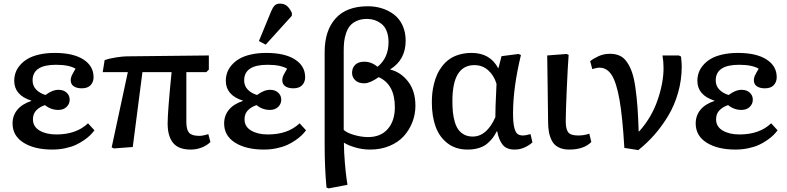

<svg xmlns="http://www.w3.org/2000/svg" viewBox="-20 -817 4375 1067"><path d="M271 14.2Q171.4 14.2 110.6 -24.2Q49.8 -62.5 49.8 -130.9Q49.8 -174.3 75.9 -206.5Q102.1 -238.8 153.8 -255.9V-257.8Q59.1 -288.1 59.1 -368.2Q59.1 -391.1 66.4 -412.6Q73.7 -434.1 90.8 -454.3Q107.9 -474.6 133.3 -489.7Q158.7 -504.9 197.5 -513.9Q236.3 -522.9 284.2 -522.9Q386.7 -522.9 443.4 -486.6Q500 -450.2 500 -388.2Q500 -361.3 483.6 -343.8Q467.3 -326.2 434.1 -326.2Q406.2 -326.2 389.6 -337.6Q373 -349.1 373 -371.1Q373 -375.5 373.5 -379.6Q374 -383.8 375.7 -388.7Q377.4 -393.6 378.7 -396.7Q379.9 -399.9 383.3 -406Q386.7 -412.1 387.9 -414.6Q389.2 -417 393.8 -424.8Q398.4 -432.6 399.9 -435.1Q363.8 -457 291 -457Q161.1 -457 161.1 -370.1Q161.1 -340.3 180.7 -319.6Q200.2 -298.8 232.9 -289.1Q271 -317.9 305.2 -317.9Q333 -317.9 350.1 -302.2Q367.2 -286.6 367.2 -263.2Q367.2 -239.3 349.9 -222.7Q332.5 -206.1 304.2 -206.1Q262.7 -206.1 230 -232.9Q202.1 -224.1 182.6 -204.8Q163.1 -185.5 163.1 -153.8Q163.1 -113.3 199.7 -91.6Q236.3 -69.8 293 -69.8Q404.3 -69.8 469.2 -131.8L504.9 -92.8Q494.6 -79.1 481.7 -66.2Q468.8 -53.2 447 -38.1Q425.3 -22.9 400.9 -11.7Q376.5 -0.5 342.3 6.8Q308.1 14.2 271 14.2Z M1039.6 14.2Q972.2 14.2 941.9 -22.9Q911.6 -60.1 911.6 -130.9Q911.6 -196.3 933.6 -416H771.5L717.8 0L612.8 7.8L600.6 2L690.4 -416H550.8L561.5 -482.9Q589.4 -492.7 627 -498.3Q664.6 -503.9 685.5 -503.9L1140.6 -508.8V-430.2L1126.5 -416H1015.6V-138.2Q1015.6 -96.7 1030.8 -79.3Q1045.9 -62 1087.4 -62Q1107.9 -62 1137.7 -71.8L1149.4 -27.8Q1130.9 -9.3 1102.1 2.4Q1073.2 14.2 1039.6 14.2Z M1456.5 -568.8 1418.9 -588.9 1486.8 -753.9Q1496.1 -776.4 1506.6 -786.6Q1517.1 -796.9 1535.6 -796.9Q1560.5 -796.9 1575.9 -783Q1591.3 -769 1602.5 -744.1L1601.6 -729ZM1446.8 14.2Q1347.2 14.2 1286.4 -24.2Q1225.6 -62.5 1225.6 -130.9Q1225.6 -174.3 1251.7 -206.5Q1277.8 -238.8 1329.6 -255.9V-257.8Q1234.9 -288.1 1234.9 -368.2Q1234.9 -391.1 1242.2 -412.6Q1249.5 -434.1 1266.6 -454.3Q1283.7 -474.6 1309.1 -489.7Q1334.5 -504.9 1373.3 -513.9Q1412.1 -522.9 1460 -522.9Q1562.5 -522.9 1619.1 -486.6Q1675.8 -450.2 1675.8 -388.2Q1675.8 -361.3 1659.4 -343.8Q1643.1 -326.2 1609.9 -326.2Q1582 -326.2 1565.4 -337.6Q1548.8 -349.1 1548.8 -371.1Q1548.8 -375.5 1549.3 -379.6Q1549.8 -383.8 1551.5 -388.7Q1553.2 -393.6 1554.4 -396.7Q1555.7 -399.9 1559.1 -406Q1562.5 -412.1 1563.7 -414.6Q1564.9 -417 1569.6 -424.8Q1574.2 -432.6 1575.7 -435.1Q1539.6 -457 1466.8 -457Q1336.9 -457 1336.9 -370.1Q1336.9 -340.3 1356.4 -319.6Q1376 -298.8 1408.7 -289.1Q1446.8 -317.9 1481 -317.9Q1508.8 -317.9 1525.9 -302.2Q1543 -286.6 1543 -263.2Q1543 -239.3 1525.6 -222.7Q1508.3 -206.1 1480 -206.1Q1438.5 -206.1 1405.8 -232.9Q1377.9 -224.1 1358.4 -204.8Q1338.9 -185.5 1338.9 -153.8Q1338.9 -113.3 1375.5 -91.6Q1412.1 -69.8 1468.8 -69.8Q1580.1 -69.8 1645 -131.8L1680.7 -92.8Q1670.4 -79.1 1657.5 -66.2Q1644.5 -53.2 1622.8 -38.1Q1601.1 -22.9 1576.7 -11.7Q1552.2 -0.5 1518.1 6.8Q1483.9 14.2 1446.8 14.2Z M1806.2 230 1794.4 225.1Q1784.2 113.3 1784.2 -8.8V-527.8Q1784.2 -647 1845 -714.6Q1905.8 -782.2 2024.4 -782.2Q2065.9 -782.2 2103 -770.5Q2140.1 -758.8 2169.9 -736.1Q2199.7 -713.4 2217 -676Q2234.4 -638.7 2234.4 -590.8Q2234.4 -485.4 2149.4 -432.1V-430.2Q2207.5 -416 2248 -363.8Q2288.6 -311.5 2288.6 -229Q2288.6 -181.6 2271.7 -138.2Q2254.9 -94.7 2224.1 -60.5Q2193.4 -26.4 2144.8 -6.1Q2096.2 14.2 2037.6 14.2Q1994.1 14.2 1954.3 2.4Q1914.6 -9.3 1893.6 -22.9H1891.1Q1891.6 28.8 1896.5 86.9Q1901.4 145 1906.2 177.7L1911.1 210ZM2025.4 -55.2Q2095.7 -55.2 2135 -100.3Q2174.3 -145.5 2174.3 -221.2Q2174.3 -348.1 2084.5 -388.2Q2035.6 -354 2004.4 -354Q1971.7 -354 1954.1 -371.1Q1936.5 -388.2 1936.5 -412.1Q1936.5 -439.9 1954.1 -457Q1971.7 -474.1 2004.4 -474.1Q2044.4 -474.1 2078.1 -445.8Q2139.2 -495.1 2139.2 -583Q2139.2 -619.1 2128.2 -645.5Q2117.2 -671.9 2098.6 -685.5Q2080.1 -699.2 2060.8 -705.6Q2041.5 -711.9 2020.5 -711.9Q1987.8 -711.9 1963.4 -701.2Q1939 -690.4 1925.3 -673.8Q1911.6 -657.2 1903.3 -632.6Q1895 -607.9 1892.6 -585.4Q1890.1 -563 1890.1 -535.2V-95.2Q1908.2 -78.1 1948.7 -66.7Q1989.3 -55.2 2025.4 -55.2Z M2578.1 14.2Q2512.2 14.2 2466.8 -21Q2421.4 -56.2 2400.6 -114Q2379.9 -171.9 2379.9 -248Q2379.9 -273.4 2382.3 -298.1Q2384.8 -322.8 2391.6 -350.6Q2398.4 -378.4 2409.2 -402.6Q2419.9 -426.8 2437.3 -449.2Q2454.6 -471.7 2477.1 -487.8Q2499.5 -503.9 2531.2 -513.4Q2563 -522.9 2601.1 -522.9Q2704.1 -522.9 2749 -437L2752 -445.8L2767.1 -504.9L2861.8 -517.1L2875 -511.2Q2831.1 -329.6 2831.1 -187Q2831.1 -136.2 2837.9 -108.6Q2844.7 -81.1 2856.2 -72.5Q2867.7 -64 2887.2 -64Q2899.9 -64 2928.2 -71.8L2939 -25.9Q2922.4 -10.3 2896.2 2Q2870.1 14.2 2839.8 14.2Q2795.4 14.2 2773.9 -12Q2752.4 -38.1 2743.2 -86.9H2740.2Q2730 -66.4 2718.8 -51.3Q2707.5 -36.1 2688.7 -19.8Q2669.9 -3.4 2641.8 5.4Q2613.8 14.2 2578.1 14.2ZM2606.9 -58.1Q2685.1 -58.1 2732.9 -166Q2731.9 -199.2 2739.3 -351.1Q2725.6 -397 2693.6 -426Q2661.6 -455.1 2616.2 -455.1Q2494.1 -455.1 2494.1 -255.9Q2494.1 -221.7 2496.8 -194.3Q2499.5 -167 2507.1 -140.6Q2514.6 -114.3 2527.1 -96.9Q2539.6 -79.6 2559.8 -68.8Q2580.1 -58.1 2606.9 -58.1Z M3144 14.2Q3108.4 14.2 3084 1.7Q3059.6 -10.7 3047.6 -33.7Q3035.6 -56.6 3030.8 -82Q3025.9 -107.4 3025.9 -141.1Q3025.9 -176.8 3023.4 -338.6Q3021 -500.5 3021 -508.8L3128.9 -517.1L3140.1 -512.2Q3135.3 -450.2 3129.6 -320.6Q3124 -190.9 3124 -143.1Q3124 -99.6 3137.7 -81.8Q3151.4 -64 3192.9 -64Q3226.6 -64 3254.9 -74.2L3266.1 -27.8Q3224.1 14.2 3144 14.2Z M3527.3 17.1 3449.7 4.9Q3439.9 -164.1 3423.1 -260.7Q3406.2 -357.4 3379.9 -399.2Q3353.5 -440.9 3311.5 -440.9Q3295.9 -440.9 3271.5 -433.1L3259.8 -477.1Q3278.3 -492.2 3306.9 -505.1Q3335.4 -518.1 3369.6 -518.1Q3400.9 -518.1 3424.1 -507.3Q3447.3 -496.6 3464.4 -471.7Q3481.4 -446.8 3492.7 -414.1Q3503.9 -381.3 3511.2 -329.6Q3518.6 -277.8 3522.7 -221.2Q3526.9 -164.6 3529.3 -85L3534.7 -89.8Q3601.1 -164.6 3634.3 -260.5Q3667.5 -356.4 3667.5 -439Q3667.5 -475.6 3661.6 -508.8H3752.4L3764.6 -502.9Q3768.6 -466.8 3768.6 -448.2Q3768.6 -373 3748.3 -301.8Q3728 -230.5 3692.6 -172.1Q3657.2 -113.8 3616.2 -67.4Q3575.2 -21 3527.3 17.1Z M4067.4 14.2Q3967.8 14.2 3907 -24.2Q3846.2 -62.5 3846.2 -130.9Q3846.2 -174.3 3872.3 -206.5Q3898.4 -238.8 3950.2 -255.9V-257.8Q3855.5 -288.1 3855.5 -368.2Q3855.5 -391.1 3862.8 -412.6Q3870.1 -434.1 3887.2 -454.3Q3904.3 -474.6 3929.7 -489.7Q3955.1 -504.9 3993.9 -513.9Q4032.7 -522.9 4080.6 -522.9Q4183.1 -522.9 4239.7 -486.6Q4296.4 -450.2 4296.4 -388.2Q4296.4 -361.3 4280 -343.8Q4263.7 -326.2 4230.5 -326.2Q4202.6 -326.2 4186 -337.6Q4169.4 -349.1 4169.4 -371.1Q4169.4 -375.5 4169.9 -379.6Q4170.4 -383.8 4172.1 -388.7Q4173.8 -393.6 4175 -396.7Q4176.3 -399.9 4179.7 -406Q4183.1 -412.1 4184.3 -414.6Q4185.5 -417 4190.2 -424.8Q4194.8 -432.6 4196.3 -435.1Q4160.2 -457 4087.4 -457Q3957.5 -457 3957.5 -370.1Q3957.5 -340.3 3977.1 -319.6Q3996.6 -298.8 4029.3 -289.1Q4067.4 -317.9 4101.6 -317.9Q4129.4 -317.9 4146.5 -302.2Q4163.6 -286.6 4163.6 -263.2Q4163.6 -239.3 4146.2 -222.7Q4128.9 -206.1 4100.6 -206.1Q4059.1 -206.1 4026.4 -232.9Q3998.5 -224.1 3979 -204.8Q3959.5 -185.5 3959.5 -153.8Q3959.5 -113.3 3996.1 -91.6Q4032.7 -69.8 4089.4 -69.8Q4200.7 -69.8 4265.6 -131.8L4301.3 -92.8Q4291 -79.1 4278.1 -66.2Q4265.1 -53.2 4243.4 -38.1Q4221.7 -22.9 4197.3 -11.7Q4172.9 -0.5 4138.7 6.8Q4104.5 14.2 4067.4 14.2Z"/></svg>

Font: Literata Book Medium
Style: Regular
Weight: 500
Designer: Latin by Veronika Burian and Jose Scaglione. Greek by Irene Vlachou. Cyrillic by Vera Evstafieva
Foundry: TypeTogether
Version: Version 2.003;PS 002.003;hotconv 1.0.88;makeotf.lib2.5.64775